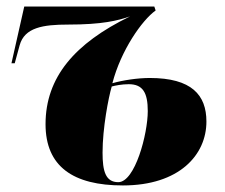

<svg xmlns="http://www.w3.org/2000/svg" viewBox="-20 -556 686 586"><path d="M355 10C527 10 610 -83 610 -185C610 -266 565 -318 437 -318C400 -318 354 -311 323 -302C349 -402 413 -494 455 -524L451 -536H54L15 -363H25L40 -418C55 -472 111 -481 188 -481C292 -481 339 -493 377 -506C208 -424 119 -320 119 -177C119 -48 203 10 355 10ZM341 0C302 0 293 -34 293 -90C293 -165 311 -258 321 -292C332 -295 352 -299 373 -299C416 -299 431 -273 431 -217C431 -147 392 0 341 0Z"/></svg>

Font: Noto Serif Display SemiCondensed Black
Style: Italic
Weight: 900
Width: 4
Italic angle: -12°
Designer: Monotype Design Team
Foundry: Monotype Imaging Inc.
Version: Version 2.009